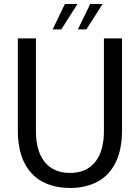

<svg xmlns="http://www.w3.org/2000/svg" viewBox="-20 -918 692 950"><path d="M326.3 12Q247.5 12 189.4 -19.3Q131.3 -50.6 99.7 -114.2Q68.2 -177.7 68.2 -275V-728H157.8V-269.9Q157.8 -169.8 201.5 -116.1Q245.2 -62.4 326.3 -62.4Q407.3 -62.4 450.7 -116.1Q494.2 -169.8 494.2 -269.9V-728H583.8V-275Q583.8 -177.7 552.2 -114.2Q520.7 -50.6 463.1 -19.3Q405.4 12 326.3 12ZM240.3 -772.4 301.1 -898.1H363.2L283.2 -772.4ZM365.4 -772.4 426.1 -898.1H487.7L407.2 -772.4Z"/></svg>

Font: Murecho Thin
Style: Regular
Weight: 100
Designer: Neil Summerour
Foundry: Positype
Version: Version 1.010